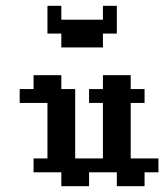

<svg xmlns="http://www.w3.org/2000/svg" viewBox="-20 -639 564 659"><path d="M47.6 -333.3H95.2V-285.7H47.6ZM95.2 -333.3H142.9V-285.7H95.2ZM142.9 -333.3H190.5V-285.7H142.9ZM190.5 -333.3H238.1V-285.7H190.5ZM95.2 -381H142.9V-333.3H95.2ZM142.9 -381H190.5V-333.3H142.9ZM285.7 -333.3H333.3V-285.7H285.7ZM333.3 -333.3H381V-285.7H333.3ZM381 -333.3H428.6V-285.7H381ZM428.6 -333.3H476.2V-285.7H428.6ZM333.3 -381H381V-333.3H333.3ZM381 -381H428.6V-333.3H381ZM190.5 -285.7H238.1V-238.1H190.5ZM142.9 -285.7H190.5V-238.1H142.9ZM142.9 -238.1H190.5V-190.5H142.9ZM142.9 -190.5H190.5V-142.9H142.9ZM190.5 -190.5H238.1V-142.9H190.5ZM190.5 -142.9H238.1V-95.2H190.5ZM190.5 -238.1H238.1V-190.5H190.5ZM142.9 -142.9H190.5V-95.2H142.9ZM333.3 -285.7H381V-238.1H333.3ZM381 -285.7H428.6V-238.1H381ZM381 -238.1H428.6V-190.5H381ZM381 -190.5H428.6V-142.9H381ZM381 -142.9H428.6V-95.2H381ZM333.3 -190.5H381V-142.9H333.3ZM333.3 -238.1H381V-190.5H333.3ZM333.3 -142.9H381V-95.2H333.3ZM95.2 -95.2H142.9V-47.6H95.2ZM142.9 -95.2H190.5V-47.6H142.9ZM190.5 -95.2H238.1V-47.6H190.5ZM238.1 -95.2H285.7V-47.6H238.1ZM285.7 -95.2H333.3V-47.6H285.7ZM333.3 -95.2H381V-47.6H333.3ZM381 -95.2H428.6V-47.6H381ZM428.6 -95.2H476.2V-47.6H428.6ZM190.5 -47.6H238.1V0H190.5ZM238.1 -47.6H285.7V0H238.1ZM476.2 -95.2H523.8V-47.6H476.2ZM428.6 -47.6H476.2V0H428.6ZM381 -47.6H428.6V0H381ZM238.1 -523.8H285.7V-476.2H238.1ZM190.5 -571.4H238.1V-523.8H190.5ZM285.7 -523.8H333.3V-476.2H285.7ZM190.5 -523.8H238.1V-476.2H190.5ZM142.9 -571.4H190.5V-523.8H142.9ZM333.3 -571.4H381V-523.8H333.3ZM238.1 -571.4H285.7V-523.8H238.1ZM285.7 -571.4H333.3V-523.8H285.7ZM142.9 -619H190.5V-571.4H142.9ZM333.3 -619H381V-571.4H333.3Z"/></svg>

Font: Jacquard 12
Style: Regular
Weight: 400
Designer: Sarah Cadigan-Fried
Version: Version 1.000; ttfautohint (v1.8.4.7-5d5b)